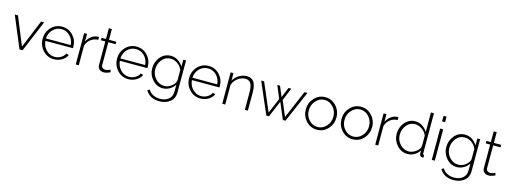

<svg xmlns="http://www.w3.org/2000/svg" viewBox="-9 -1791 8153 3075"><g transform="rotate(15 4067.5 -253.5)"><path d="M238 0 21 -520H74L265 -53L457 -520H507L290 0Z M809 10Q701 10 626.5 -70Q552 -150 552 -262Q552 -373 625 -451Q698 -529 806 -529Q915 -529 988 -450.5Q1061 -372 1061 -262Q1061 -245 1060 -240H604Q611 -150 670.5 -90Q730 -30 811 -30Q865 -30 913 -58Q961 -86 980 -130L1024 -118Q1001 -62 941 -26Q881 10 809 10ZM602 -279H1013Q1006 -370 948 -429Q890 -488 807 -488Q724 -488 665.5 -428.5Q607 -369 602 -279Z M1417 -475Q1347 -473 1294.5 -433Q1242 -393 1221 -325V0H1171V-520H1219V-392Q1246 -447 1291 -481.5Q1336 -516 1386 -521Q1399 -522 1417 -522Z M1744 -25Q1682 6 1635 6Q1592 6 1562.5 -19Q1533 -44 1533 -87V-479H1460V-520H1533V-698H1583V-520H1704V-479H1583V-99Q1584 -71 1603 -56Q1622 -41 1648 -41Q1693 -41 1729 -65Z M2043 10Q1935 10 1860.5 -70Q1786 -150 1786 -262Q1786 -373 1859 -451Q1932 -529 2040 -529Q2149 -529 2222 -450.5Q2295 -372 2295 -262Q2295 -245 2294 -240H1838Q1845 -150 1904.5 -90Q1964 -30 2045 -30Q2099 -30 2147 -58Q2195 -86 2214 -130L2258 -118Q2235 -62 2175 -26Q2115 10 2043 10ZM1836 -279H2247Q2240 -370 2182 -429Q2124 -488 2041 -488Q1958 -488 1899.5 -428.5Q1841 -369 1836 -279Z M2369 -259Q2369 -369 2437.5 -449Q2506 -529 2611 -529Q2731 -529 2815 -407V-520H2861V10Q2861 111 2790.5 167Q2720 223 2616 223Q2457 223 2385 103L2419 80Q2449 131 2501 156.5Q2553 182 2616 182Q2700 182 2755.5 137Q2811 92 2811 10V-104Q2779 -53 2725.5 -22.5Q2672 8 2615 8Q2511 8 2440 -73Q2369 -154 2369 -259ZM2811 -175V-346Q2788 -406 2733.5 -445Q2679 -484 2619 -484Q2530 -484 2475 -415Q2420 -346 2420 -258Q2420 -168 2481 -101.5Q2542 -35 2627 -35Q2691 -35 2747 -79Q2803 -123 2811 -175Z M3238 10Q3130 10 3055.5 -70Q2981 -150 2981 -262Q2981 -373 3054 -451Q3127 -529 3235 -529Q3344 -529 3417 -450.5Q3490 -372 3490 -262Q3490 -245 3489 -240H3033Q3040 -150 3099.5 -90Q3159 -30 3240 -30Q3294 -30 3342 -58Q3390 -86 3409 -130L3453 -118Q3430 -62 3370 -26Q3310 10 3238 10ZM3031 -279H3442Q3435 -370 3377 -429Q3319 -488 3236 -488Q3153 -488 3094.5 -428.5Q3036 -369 3031 -279Z M4025 0H3975V-290Q3975 -390 3946.5 -436.5Q3918 -483 3856 -483Q3790 -483 3730 -437Q3670 -391 3650 -322V0H3600V-520H3647V-396Q3679 -455 3740 -492Q3801 -529 3870 -529Q3952 -529 3988.5 -471Q4025 -413 4025 -299Z M4824 -520H4874L4649 0H4605L4490 -271L4375 0H4331L4106 -520H4155L4354 -55L4461 -309L4374 -519H4419L4490 -348L4560 -519H4606L4519 -309L4626 -55Z M4916 -259Q4916 -370 4989.5 -449.5Q5063 -529 5170 -529Q5276 -529 5350 -449.5Q5424 -370 5424 -259Q5424 -149 5350.5 -69.5Q5277 10 5170 10Q5062 10 4989 -69.5Q4916 -149 4916 -259ZM5373 -260Q5373 -352 5313 -418Q5253 -484 5170 -484Q5087 -484 5026.5 -417Q4966 -350 4966 -257Q4966 -165 5025.5 -100Q5085 -35 5169 -35Q5253 -35 5313 -101Q5373 -167 5373 -260Z M5508 -259Q5508 -370 5581.5 -449.5Q5655 -529 5762 -529Q5868 -529 5942 -449.5Q6016 -370 6016 -259Q6016 -149 5942.5 -69.5Q5869 10 5762 10Q5654 10 5581 -69.5Q5508 -149 5508 -259ZM5965 -260Q5965 -352 5905 -418Q5845 -484 5762 -484Q5679 -484 5618.5 -417Q5558 -350 5558 -257Q5558 -165 5617.5 -100Q5677 -35 5761 -35Q5845 -35 5905 -101Q5965 -167 5965 -260Z M6382 -475Q6312 -473 6259.5 -433Q6207 -393 6186 -325V0H6136V-520H6184V-392Q6211 -447 6256 -481.5Q6301 -516 6351 -521Q6364 -522 6382 -522Z M6423 -259Q6423 -370 6491.5 -449.5Q6560 -529 6662 -529Q6726 -529 6779.5 -494.5Q6833 -460 6865 -407V-730H6915V-66Q6915 -42 6936 -41V0Q6917 2 6912 1Q6894 -2 6882 -15.5Q6870 -29 6870 -46V-104Q6839 -52 6785 -21Q6731 10 6673 10Q6567 10 6495 -71Q6423 -152 6423 -259ZM6865 -175V-346Q6844 -403 6787 -443.5Q6730 -484 6673 -484Q6586 -484 6530 -416Q6474 -348 6474 -258Q6474 -168 6535 -101.5Q6596 -35 6682 -35Q6740 -35 6799.5 -77.5Q6859 -120 6865 -175Z M7074 -638V-730H7124V-638ZM7074 0V-520H7124V0Z M7245 -259Q7245 -369 7313.5 -449Q7382 -529 7487 -529Q7607 -529 7691 -407V-520H7737V10Q7737 111 7666.5 167Q7596 223 7492 223Q7333 223 7261 103L7295 80Q7325 131 7377 156.5Q7429 182 7492 182Q7576 182 7631.5 137Q7687 92 7687 10V-104Q7655 -53 7601.5 -22.5Q7548 8 7491 8Q7387 8 7316 -73Q7245 -154 7245 -259ZM7687 -175V-346Q7664 -406 7609.5 -445Q7555 -484 7495 -484Q7406 -484 7351 -415Q7296 -346 7296 -258Q7296 -168 7357 -101.5Q7418 -35 7503 -35Q7567 -35 7623 -79Q7679 -123 7687 -175Z M8125 -25Q8063 6 8016 6Q7973 6 7943.5 -19Q7914 -44 7914 -87V-479H7841V-520H7914V-698H7964V-520H8085V-479H7964V-99Q7965 -71 7984 -56Q8003 -41 8029 -41Q8074 -41 8110 -65Z"/></g></svg>

Font: Raleway-v4020 Light
Style: Regular
Weight: 300
Designer: Matt McInerney, Pablo Impallari, Rodrigo Fuenzalida
Foundry: Matt McInerney, Pablo Impallari, Rodrigo Fuenzalida
Version: Version 4.020;PS 004.020;hotconv 1.0.88;makeotf.lib2.5.64775